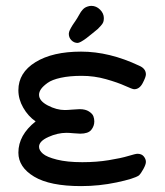

<svg xmlns="http://www.w3.org/2000/svg" viewBox="-20 -630 565 658"><path d="M43 -106.9Q43 -167 102.1 -213.9Q76.2 -231.9 59.6 -261Q43 -290 43 -320.8Q43 -380.9 101.6 -417Q160.2 -453.1 257.8 -453.1Q355 -453.1 457 -404.8Q480 -395 480 -375Q480 -366.2 469 -345.2Q458 -324.2 439.9 -324.2Q434.1 -324.2 408.9 -335.7Q383.8 -347.2 343.5 -358.6Q303.2 -370.1 259.8 -370.1Q218.8 -370.1 188.5 -363.5Q158.2 -356.9 143.1 -345.9Q127.9 -335 120.8 -325Q113.8 -314.9 113.8 -305.2Q113.8 -284.2 143.8 -268.6Q173.8 -252.9 202.1 -252.9Q210.9 -252.9 228 -254.4Q245.1 -255.9 252.9 -255.9Q272.9 -255.9 284.9 -248Q296.9 -240.2 300 -231.7Q303.2 -223.1 303.2 -213.9Q303.2 -197.8 292.7 -184.8Q282.2 -171.9 254.9 -171.9Q248 -171.9 232.4 -173.3Q216.8 -174.8 208 -174.8Q177.2 -174.8 145.5 -160.4Q113.8 -146 113.8 -127Q113.8 -114.7 127 -103.3Q140.1 -91.8 175 -83Q210 -74.2 261.2 -74.2H263.2Q311 -74.2 353 -81.1Q395 -87.9 419.9 -95.5Q444.8 -103 451.2 -103Q465.3 -103 472.7 -94Q480 -85 480 -75.2Q480 -66.4 471.4 -50.8Q462.9 -35.2 456.1 -28.8Q439.9 -17.6 379.9 -4.9Q319.8 7.8 257.8 7.8Q150.9 7.8 96.9 -24.7Q43 -57.1 43 -106.9ZM215.8 -514.2Q215.8 -517.1 216.8 -520.5Q217.8 -523.9 219 -526.4Q220.2 -528.8 223.1 -534.4Q226.1 -540 229 -544.4Q231.9 -548.8 238.5 -558.3Q245.1 -567.9 250 -577.1L252.9 -582Q255.9 -586.9 257.3 -589.4Q258.8 -591.8 262.9 -596.4Q267.1 -601.1 271 -603.5Q274.9 -606 281 -607.9Q287.1 -609.9 293 -609.9Q310.1 -609.9 323 -596.9Q335.9 -584 335.9 -567.9Q335.9 -560.1 334 -554.4Q332 -548.8 325.4 -541.5Q318.8 -534.2 314.9 -530.5Q311 -526.9 297.1 -515.9Q283.2 -504.9 275.9 -499Q253.9 -482.9 246.1 -482.9Q233.9 -482.9 224.9 -491.9Q215.8 -501 215.8 -514.2Z"/></svg>

Font: CMU Typewriter Text
Style: Bold
Weight: 700
Version: Version 0.7.0